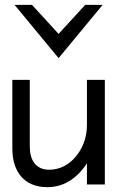

<svg xmlns="http://www.w3.org/2000/svg" viewBox="-20 -762 490 793"><path d="M31 -432V-148C31 -53 80 11 175 11C253 11 304 -35 339 -87V0H413V-432H339V-245C339 -189 318 -144 291 -113C267 -85 231 -61 183 -61C128 -61 103 -101 103 -156V-432ZM40 -742 222 -522 404 -742H332L222 -622L112 -742Z"/></svg>

Font: Charger
Style: Regular
Weight: 400
Designer: Jasper
Foundry: Cannot Into Space Fonts
Version: Version 0.98